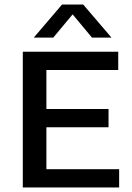

<svg xmlns="http://www.w3.org/2000/svg" viewBox="-20 -822 579 842"><path d="M80 0V-595H498.5V-515H183.5V-80H502.5V0ZM144 -264V-344H456V-264ZM128 -657 252 -802H345L469 -657H383.5L288.5 -771H308.5L213.5 -657Z"/></svg>

Font: Encode Sans SC Condensed Thin Medium
Style: Regular
Weight: 500
Version: Version 3.002